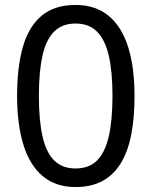

<svg xmlns="http://www.w3.org/2000/svg" viewBox="-20 -745 612 775"><path d="M523 -358Q523 -271 510 -203Q497 -135 468.5 -87.5Q440 -40 394.5 -15Q349 10 285 10Q205 10 152.5 -34Q100 -78 74.5 -160.5Q49 -243 49 -358Q49 -474 72.5 -556Q96 -638 148 -681.5Q200 -725 285 -725Q365 -725 418 -681.5Q471 -638 497 -556Q523 -474 523 -358ZM137 -358Q137 -260 151.5 -195Q166 -130 198.5 -97.5Q231 -65 285 -65Q339 -65 371.5 -97Q404 -129 419 -194.5Q434 -260 434 -358Q434 -456 419 -520.5Q404 -585 371.5 -617.5Q339 -650 285 -650Q231 -650 198.5 -617.5Q166 -585 151.5 -520.5Q137 -456 137 -358Z"/></svg>

Font: Noto Sans Armenian
Style: Regular
Weight: 400
Designer: Monotype Design Team
Foundry: Monotype Imaging Inc.
Version: Version 2.007